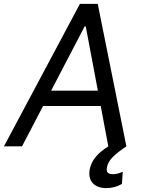

<svg xmlns="http://www.w3.org/2000/svg" viewBox="-40 -747 736 980"><path d="M72.4 0H-19.9L367.9 -727.3H458.8L605.1 0Q561.4 29.1 536 54.2Q510.7 79.2 505.7 108Q502.5 124.6 509.4 133.3Q516.3 142 536.9 142Q561.1 142 586.6 129.3L582.4 191.8Q545.8 213.1 502.8 213.1Q457.7 213.1 434.1 188.6Q410.5 164.1 417.6 119.3Q429 51.1 513.5 0H512.8L474.1 -206H180ZM220.9 -284.1H459.5L397.7 -612.2H392Z"/></svg>

Font: Karasuma Gothic
Style: Italic
Weight: 400
Italic angle: -9.39999°
Designer: Rasmus Andersson / Ryoko Nishizuka
Foundry: Genbu
Version: Version 1.00